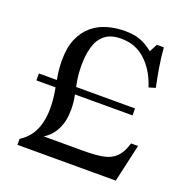

<svg xmlns="http://www.w3.org/2000/svg" viewBox="-123 -794 883 908"><g transform="rotate(20 319.0 -340.0)"><path d="M563 -190H598L555 0H60V-30Q93 -51 112 -79.5Q131 -108 139 -142.5Q147 -177 147 -214Q147 -256 140.5 -294Q134 -332 127.5 -370Q121 -408 121 -449Q121 -514 140.5 -558Q160 -602 192.5 -629Q225 -656 267 -668Q309 -680 354 -680Q388 -680 412.5 -674Q437 -668 457 -657Q477 -646 497 -630L518 -670H553Q557 -619 565 -571.5Q573 -524 583 -477L550 -467Q535 -512 515.5 -542.5Q496 -573 474.5 -592.5Q453 -612 431 -622.5Q409 -633 388.5 -636.5Q368 -640 351 -640Q298 -640 268.5 -615.5Q239 -591 227.5 -550Q216 -509 216 -460Q216 -413 222.5 -377.5Q229 -342 235.5 -310.5Q242 -279 242 -243Q242 -185 221.5 -144Q201 -103 163 -80H365Q423 -80 462 -87.5Q501 -95 525 -119Q549 -143 563 -190ZM40 -352H524V-317H40Z"/></g></svg>

Font: Brygada 1918
Style: Regular
Weight: 400
Designer: Mateusz Machalski | Borys Kosmynka | Przemek Hoffer
Foundry: NIEPODLEGLA 2018
Version: Version 3.006